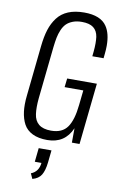

<svg xmlns="http://www.w3.org/2000/svg" viewBox="-114 -878 747 1206"><g transform="rotate(10 260.0 -275.0)"><path d="M182.1 267.6 167 234.4Q215.3 215.8 221.2 158.7H178.7L188 70.3H269.5L261.2 148.4Q255.4 201.2 238.3 229.2Q221.2 257.3 182.1 267.6ZM231 10.7Q174.8 10.7 137 -7.8Q99.1 -26.4 80.8 -60.1Q62.5 -93.8 56.6 -141.1Q54.2 -162.1 54.2 -185.5Q54.2 -214.4 58.1 -246.6L91.3 -563Q97.7 -624.5 111.8 -669.2Q126 -713.9 152.3 -748.5Q178.7 -783.2 221.2 -800.8Q263.7 -818.4 322.8 -818.4Q427.7 -818.4 466.8 -759.8Q497.1 -715.3 497.1 -637.2Q497.1 -612.8 494.1 -585.4L491.2 -556.6H419.4L422.4 -585.4Q425.3 -614.7 425.3 -638.7Q425.3 -662.1 422.9 -680.7Q417 -719.2 391.8 -738.5Q366.7 -757.8 317.9 -757.8Q285.2 -757.8 260.5 -748.3Q235.8 -738.8 220.2 -723.4Q204.6 -708 193.8 -682.9Q183.1 -657.7 178 -631.8Q172.9 -606 168.9 -570.3L133.8 -237.8Q130.9 -207.5 130.9 -182.1Q130.9 -157.7 133.8 -137.2Q139.2 -95.7 166.3 -73.5Q193.4 -51.3 244.6 -51.3Q315.9 -51.3 348.4 -97.7Q380.9 -144 390.6 -239.7L400.9 -335.4H281.7L288.1 -391.6H477.5L436 0H387.2L387.7 -91.8Q343.3 10.7 231 10.7Z"/></g></svg>

Font: Oswald
Style: Light
Weight: 300
Designer: Vernon Adams
Foundry: Vernon Adams
Version: 3.0; ttfautohint (v0.95.6-bc232) -l 8 -r 50 -G 200 -x 0 -w "